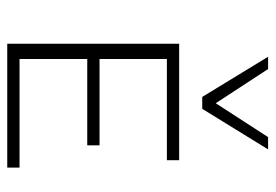

<svg xmlns="http://www.w3.org/2000/svg" viewBox="-132 -608 741 516"><g transform="rotate(90 238.0 -350.5)"><path d="M98 0V-462H139V0ZM112 0V-33H431V0ZM112 -215V-248H371V-215ZM112 -429V-462H411V-429ZM241 -524 250 -548 349 -701H382L273 -524ZM241 -524 133 -701H166L266 -548L273 -524Z"/></g></svg>

Font: Ysabeau SC ExtraLight
Style: Regular
Weight: 250
Designer: Christian Thalmann (Catharsis Fonts)
Version: Version 2.001;gftools[0.9.30]; featfreeze: smcp